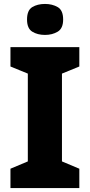

<svg xmlns="http://www.w3.org/2000/svg" viewBox="-20 -953 455 973"><path d="M382 0H33V-98L121 -135V-580L33 -616V-714H382V-616L294 -580V-135L382 -98ZM208 -933Q245 -933 272.5 -917Q300 -901 300 -854Q300 -809 272.5 -792.5Q245 -776 208 -776Q170 -776 143.5 -792.5Q117 -809 117 -854Q117 -901 143.5 -917Q170 -933 208 -933Z"/></svg>

Font: Noto Sans Thaana ExtraBold
Style: Regular
Weight: 800
Designer: David Williams
Foundry: Google Inc.
Version: Version 3.001; ttfautohint (v1.8.4.7-5d5b)